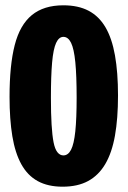

<svg xmlns="http://www.w3.org/2000/svg" viewBox="-20 -692 481 724"><path d="M216 12Q161 12 122.5 -9Q84 -30 60.5 -72.5Q37 -115 26.5 -178.5Q16 -242 16 -327Q16 -446 35.5 -522Q55 -598 100 -635Q145 -672 219 -672Q275 -672 314 -651.5Q353 -631 377.5 -589.5Q402 -548 413.5 -483.5Q425 -419 425 -332Q425 -245 413.5 -180.5Q402 -116 377 -73.5Q352 -31 312.5 -9.5Q273 12 216 12ZM219 -106Q237 -106 248 -127.5Q259 -149 264 -197Q269 -245 269 -324Q269 -407 264 -457.5Q259 -508 248 -530.5Q237 -553 219 -553Q202 -553 191.5 -530Q181 -507 176.5 -456.5Q172 -406 172 -323Q172 -264 174.5 -222.5Q177 -181 182 -155.5Q187 -130 196.5 -118Q206 -106 219 -106Z"/></svg>

Font: Bricolage Grotesque 96pt ExtraBold Condensed
Style: Regular
Weight: 800
Width: 3
Version: Version 1.001;gftools[0.9.33.dev8+g029e19f]